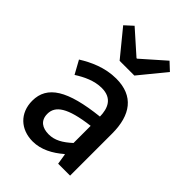

<svg xmlns="http://www.w3.org/2000/svg" viewBox="-247 -950 1069 1069"><g transform="rotate(45 287.5 -415.5)"><path d="M217 13C283 13 342 -20 392 -63H395L405 0H499V-331C499 -477 436 -564 299 -564C211 -564 134 -528 77 -492L120 -414C167 -444 221 -470 279 -470C360 -470 383 -414 384 -350C155 -325 55 -264 55 -146C55 -49 122 13 217 13ZM252 -78C203 -78 166 -100 166 -154C166 -216 221 -257 384 -277V-142C339 -101 300 -78 252 -78ZM242 -647H358L484 -801L438 -844L302 -724H298L163 -844L116 -801Z"/></g></svg>

Font: Source Han Sans KR Medium
Style: Regular
Weight: 500
Designer: Ryoko NISHIZUKA (kana & ideographs); Paul D. Hunt (Latin, Greek & Cyrillic); Wenlong ZHANG (bopomofo); Sandoll Communica
Foundry: Adobe Systems Incorporated
Version: Version 1.001;PS 1.001;hotconv 1.0.78;makeotf.lib2.5.61930